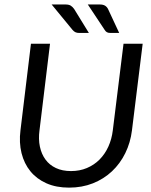

<svg xmlns="http://www.w3.org/2000/svg" viewBox="-20 -839 682 866"><path d="M65.4 0ZM300.3 -67.4Q339.4 -67.4 371.8 -81.1Q404.3 -94.7 428.7 -119.1Q453.1 -143.6 468.5 -177.2Q483.9 -210.9 488.8 -251L537.1 -641.6H623.5L575.2 -251Q568.4 -195.8 545.2 -148.4Q522 -101.1 485.1 -66.4Q448.2 -31.7 399.2 -12.2Q350.1 7.3 291.5 7.3Q233.4 7.3 189.5 -12.2Q145.5 -31.7 117.2 -66.4Q88.9 -101.1 77.1 -148.4Q65.4 -195.8 72.3 -251L119.6 -641.6H205.6L158.2 -251.5Q152.8 -211.4 159.9 -177.7Q167 -144 185.1 -119.4Q203.1 -94.7 232.2 -81.1Q261.2 -67.4 300.3 -67.4ZM430.2 -818.8Q444.8 -818.8 453.6 -813.5Q462.4 -808.1 467.3 -798.3L517.6 -690.4H478Q468.3 -690.4 462.4 -693.6Q456.5 -696.8 452.1 -704.1L376 -818.8ZM275.4 -818.8Q290.5 -818.8 299.1 -813.5Q307.6 -808.1 314.5 -798.3L380.9 -690.4H336.9Q327.1 -690.4 320.3 -693.6Q313.5 -696.8 307.6 -703.6L212.9 -818.8Z"/></svg>

Font: Carlito
Style: Italic
Weight: 400
Italic angle: -7°
Designer: Lukasz Dziedzic
Foundry: tyPoland Lukasz Dziedzic
Version: Version 1.104